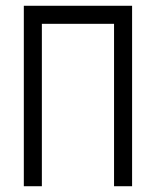

<svg xmlns="http://www.w3.org/2000/svg" viewBox="-20 -645 540 665"><path d="M437.5 0H375V-562.5H125V0H62.5V-625H437.5Z"/></svg>

Font: 寒蝉点阵体 16px
Style: Regular
Weight: 400
Designer: Designed by Warren2060
Foundry: ChillType
Version: Version 1.000